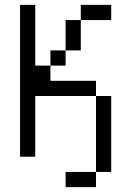

<svg xmlns="http://www.w3.org/2000/svg" viewBox="-20 -645 540 790"><path d="M437.5 -562.5V-625H312.5V-562.5H250Q250 -562.5 250 -437.5H187.5V-375H125Q125 -375 125 -625H62.5Q62.5 -625 62.5 0H125Q125 0 125 -250H375V62.5H250V125H375V62.5H437.5V-250H375V-312.5H187.5V-375H250V-437.5H312.5Q312.5 -437.5 312.5 -562.5Z"/></svg>

Font: BFUnifontExMono
Style: Regular
Weight: 500
Version: Version 15.0.06